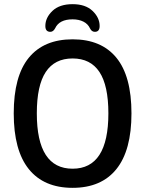

<svg xmlns="http://www.w3.org/2000/svg" viewBox="-20 -896 698 923"><path d="M329 7Q191 7 118.5 -83Q46 -173 46 -351Q46 -530 118.5 -618.5Q191 -707 329 -707Q467 -707 539.5 -618.5Q612 -530 612 -351Q612 -173 539.5 -83Q467 7 329 7ZM329 -85Q501 -85 501 -351Q501 -485 458 -550Q415 -615 329 -615Q243 -615 200 -550Q157 -485 157 -351Q157 -85 329 -85ZM222 -743Q198 -743 198 -771Q198 -811 232 -843.5Q266 -876 329 -876Q391 -876 425 -843.5Q459 -811 459 -771Q459 -743 436 -743Q421 -743 413 -759Q403 -781 381 -792Q359 -803 329 -803Q265 -803 245 -760Q236 -743 222 -743Z"/></svg>

Font: Asap Semi Condensed Medium
Style: Regular
Weight: 500
Width: 4
Designer: Pablo Cosgaya
Foundry: Omnibus-Type
Version: Version 3.001; ttfautohint (v1.8.4.7-5d5b)